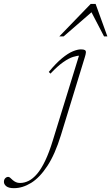

<svg xmlns="http://www.w3.org/2000/svg" viewBox="-223 -697 567 978"><path d="M87.5 -9Q57.5 88.5 18.5 148Q-20.5 207.5 -64.2 234.5Q-108 261.5 -152 261.5Q-178.5 261.5 -190.8 251.8Q-203 242 -203 229.5Q-203 217.5 -196.2 210.8Q-189.5 204 -181 204Q-176 204 -170.8 208.8Q-165.5 213.5 -158 220.5Q-150.5 227 -141.5 231Q-132.5 235 -121 235Q-98.5 235 -77 224.2Q-55.5 213.5 -34.2 188.8Q-13 164 7.2 121.8Q27.5 79.5 46.5 17L183 -425.5L187 -413.5Q171 -414 149.5 -407.2Q128 -400.5 99.8 -381Q71.5 -361.5 34 -322L25.5 -330.5Q62 -375 92.8 -400.2Q123.5 -425.5 147.8 -435.5Q172 -445.5 189 -445.5Q203.5 -445.5 209.2 -442Q215 -438.5 214.5 -430Q214 -421.5 209.5 -407ZM79 -511.5 239 -677H264L324 -511.5H307L236 -648H258.5L101 -511.5Z"/></svg>

Font: Newsreader 24pt ExtraLight
Style: Italic
Weight: 250
Italic angle: -17°
Designer: Hugues Gentile
Foundry: Production Type
Version: Version 1.003